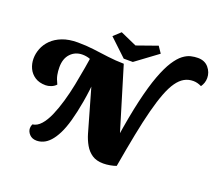

<svg xmlns="http://www.w3.org/2000/svg" viewBox="-143 -1065 1452 1288"><g transform="rotate(20 583.0 -421.0)"><path d="M797 0 736 -174Q761 -339 788 -455.5Q815 -572 843.5 -648Q872 -724 901 -768.5Q930 -813 958 -834Q986 -855 1012 -861Q1038 -867 1062 -867Q1111 -867 1138.5 -834.5Q1166 -802 1166 -761Q1166 -726 1145 -696Q1115 -711 1086 -711Q1051 -711 1022.5 -695Q994 -679 969.5 -644.5Q945 -610 923.5 -554Q902 -498 881.5 -419.5Q861 -341 840.5 -237Q820 -133 797 0ZM233 25Q201 25 182 5Q163 -15 163 -39Q163 -54 170 -68Q203 -72 230 -102.5Q257 -133 278.5 -182.5Q300 -232 317.5 -292.5Q335 -353 348 -418Q361 -483 371.5 -545.5Q382 -608 390 -660L463 -520Q454 -412 439.5 -329.5Q425 -247 408 -186.5Q391 -126 370.5 -85.5Q350 -45 327.5 -20.5Q305 4 281 14.5Q257 25 233 25ZM163 -345Q117 -345 86.5 -365Q56 -385 41 -417Q26 -449 26 -486Q26 -522 40 -558Q54 -594 83.5 -623.5Q113 -653 159 -671Q205 -689 269 -689Q330 -689 384 -682Q438 -675 492.5 -668Q547 -661 607 -660L512 -556L385 -605L380 -614Q353 -623 327 -623Q276 -623 242.5 -588Q209 -553 209 -491Q209 -462 214 -436Q219 -410 236 -376Q221 -360 200.5 -352.5Q180 -345 163 -345ZM706 16Q657 16 625.5 -5Q594 -26 574 -61Q554 -96 542 -137L452 -452L373 -660H607L747 -198L797 0Q779 7 753.5 11.5Q728 16 706 16ZM595 -692 472 -808 522 -854 639 -802 786 -854 817 -808 660 -692Z"/></g></svg>

Font: Sansita Swashed Light ExtraBold
Style: Regular
Weight: 800
Version: Version 1.003